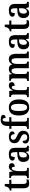

<svg xmlns="http://www.w3.org/2000/svg" viewBox="2200 -3010 820 5259"><g transform="rotate(-90 2609.5 -380.0)"><path d="M216 10C265 10 304 -1 323 -10V-66C304 -61 284 -58 262 -58C220 -58 202 -86 202 -151V-478H314V-536H202V-659H138C130 -609 117 -581 99 -559C81 -538 53 -523 18 -520V-478H83V-146C83 -30 129 10 216 10Z M361 0H641V-47H614C578 -47 552 -55 552 -114V-273C552 -358 575 -467 627 -467C661 -467 670 -442 670 -387C736 -387 771 -414 771 -465C771 -514 742 -547 679 -547C607 -547 575 -502 549 -435H545L528 -536H364V-489H367C406 -489 432 -480 432 -421V-119C432 -56 404 -47 364 -47H361Z M940 10C1008 10 1034 -23 1072 -78H1080L1097 0H1247V-47H1244C1205 -47 1191 -63 1191 -118V-376C1191 -501 1131 -547 1014 -547C917 -547 841 -516 841 -449C841 -403 873 -384 940 -384C940 -450 955 -493 1005 -493C1059 -493 1072 -448 1072 -373V-316L1000 -313C869 -308 804 -259 804 -151C804 -41 864 10 940 10ZM981 -53C943 -53 926 -87 926 -146C926 -222 952 -261 1030 -266L1073 -269V-191C1073 -110 1037 -53 981 -53Z M1474 10C1591 10 1658 -51 1658 -153C1658 -244 1609 -283 1517 -323C1438 -357 1411 -376 1411 -425C1411 -467 1437 -495 1484 -495C1534 -495 1565 -458 1565 -390C1616 -390 1640 -414 1640 -452C1640 -502 1595 -546 1496 -546C1388 -546 1317 -495 1317 -397C1317 -307 1363 -269 1461 -225C1537 -190 1564 -170 1564 -124C1564 -76 1537 -43 1477 -43C1412 -43 1380 -92 1380 -169C1345 -169 1309 -151 1309 -99C1309 -30 1361 10 1474 10Z M1708 0H2011V-47H1972C1941 -47 1908 -55 1908 -115V-478H2029V-536H1908V-594C1908 -679 1923 -718 1961 -718C1997 -718 2007 -672 2007 -636C2071 -636 2094 -663 2094 -699C2094 -736 2066 -770 1962 -770C1845 -770 1789 -702 1789 -580V-536H1711V-478H1789V-115C1789 -55 1754 -47 1725 -47H1708Z M2295 10C2441 10 2516 -81 2516 -269C2516 -457 2434 -547 2298 -547C2152 -547 2076 -457 2076 -269C2076 -81 2160 10 2295 10ZM2297 -47C2225 -47 2199 -124 2199 -269C2199 -415 2224 -490 2296 -490C2369 -490 2395 -415 2395 -269C2395 -124 2370 -47 2297 -47Z M2579 0H2859V-47H2832C2796 -47 2770 -55 2770 -114V-273C2770 -358 2793 -467 2845 -467C2879 -467 2888 -442 2888 -387C2954 -387 2989 -414 2989 -465C2989 -514 2960 -547 2897 -547C2825 -547 2793 -502 2767 -435H2763L2746 -536H2582V-489H2585C2624 -489 2650 -480 2650 -421V-119C2650 -56 2622 -47 2582 -47H2579Z M3021 0H3279V-47H3277C3238 -47 3213 -56 3213 -113V-315C3213 -399 3235 -474 3297 -474C3352 -474 3371 -424 3371 -338V0H3552V-47H3549C3510 -47 3489 -56 3489 -118V-327C3489 -406 3511 -474 3571 -474C3626 -474 3646 -424 3646 -338V0H3828V-47H3825C3786 -47 3765 -56 3765 -118V-353C3765 -488 3710 -547 3619 -547C3555 -547 3508 -522 3481 -457H3476C3455 -523 3410 -547 3350 -547C3282 -547 3242 -522 3214 -459H3209L3197 -536H3027V-491H3030C3068 -491 3093 -482 3093 -423V-118C3093 -56 3068 -47 3030 -47H3021Z M4026 10C4094 10 4120 -23 4158 -78H4166L4183 0H4333V-47H4330C4291 -47 4277 -63 4277 -118V-376C4277 -501 4217 -547 4100 -547C4003 -547 3927 -516 3927 -449C3927 -403 3959 -384 4026 -384C4026 -450 4041 -493 4091 -493C4145 -493 4158 -448 4158 -373V-316L4086 -313C3955 -308 3890 -259 3890 -151C3890 -41 3950 10 4026 10ZM4067 -53C4029 -53 4012 -87 4012 -146C4012 -222 4038 -261 4116 -266L4159 -269V-191C4159 -110 4123 -53 4067 -53Z M4580 10C4629 10 4668 -1 4687 -10V-66C4668 -61 4648 -58 4626 -58C4584 -58 4566 -86 4566 -151V-478H4678V-536H4566V-659H4502C4494 -609 4481 -581 4463 -559C4445 -538 4417 -523 4382 -520V-478H4447V-146C4447 -30 4493 10 4580 10Z M4881 10C4949 10 4975 -23 5013 -78H5021L5038 0H5188V-47H5185C5146 -47 5132 -63 5132 -118V-376C5132 -501 5072 -547 4955 -547C4858 -547 4782 -516 4782 -449C4782 -403 4814 -384 4881 -384C4881 -450 4896 -493 4946 -493C5000 -493 5013 -448 5013 -373V-316L4941 -313C4810 -308 4745 -259 4745 -151C4745 -41 4805 10 4881 10ZM4922 -53C4884 -53 4867 -87 4867 -146C4867 -222 4893 -261 4971 -266L5014 -269V-191C5014 -110 4978 -53 4922 -53Z"/></g></svg>

Font: Noto Serif Bengali Condensed
Style: Regular
Weight: 400
Width: 3
Designer: Juan Bruce, Universal Thirst, Indian Type Foundry and the Monotype Design Team.
Foundry: Monotype Imaging Inc.
Version: Version 2.003